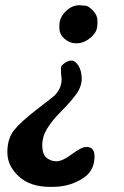

<svg xmlns="http://www.w3.org/2000/svg" viewBox="-20 -525 479 739"><path d="M208.5 -418V-427.2Q208.5 -457 232.4 -481Q256.3 -504.9 286.1 -504.9H288.6Q295.9 -503.4 307.4 -503.4Q318.8 -503.4 336.9 -485.4Q355 -467.3 355 -445.8V-431.6Q354 -426.8 354 -424.8Q354 -401.9 328.6 -380.1Q303.2 -358.4 274.9 -358.4H270.5Q248.5 -358.4 228.5 -375.5Q208.5 -392.6 208.5 -418ZM214.4 -264.6Q214.4 -271.5 228 -281.7Q241.7 -292 255.4 -292Q269 -292 281.7 -272.5Q294.4 -252.9 294.4 -221.4Q294.4 -189.9 270.8 -158.9Q247.1 -127.9 213.9 -94.7Q180.7 -61.5 161.6 -30.3Q142.6 1 142.6 34.4Q142.6 67.9 158.7 81.8Q174.8 95.7 197.5 95.7Q220.2 95.7 257.1 68.1Q293.9 40.5 313 40.5Q343.8 40.5 343.8 77.1Q343.8 130.9 302.2 159.2Q250.5 194.3 181.2 194.3H172.4Q96.2 194.3 52.2 153.8Q8.3 113.3 8.3 61.3Q8.3 9.3 33.4 -22.9Q58.6 -55.2 122.1 -104Q185.5 -152.8 190.4 -157.7Q217.3 -185.5 217.3 -221.2Q214.4 -240.2 214.4 -264.6Z"/></svg>

Font: Averia Serif Libre
Style: Bold Italic
Weight: 700
Italic angle: -6.90001°
Version: Version 1.002